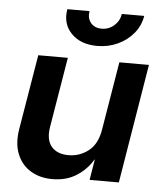

<svg xmlns="http://www.w3.org/2000/svg" viewBox="-53 -770 692 827"><g transform="rotate(5 293.5 -356.5)"><path d="M398.9 -220.7 447.8 -515.6H575.7L490.7 0H364.3L378.9 -88.9H377.4Q352.5 -45.9 308.3 -17.6Q264.2 10.7 203.6 10.7Q149.9 10.7 109.9 -13.4Q69.8 -37.6 51.3 -83.3Q32.7 -128.9 43.5 -193.4L97.2 -515.6H225.1L174.8 -212.9Q165.5 -156.7 190.2 -127.4Q214.8 -98.1 264.2 -98.1Q312.5 -98.1 350.6 -127.9Q388.7 -157.7 398.9 -220.7ZM346.7 -577.6Q274.4 -577.6 234.1 -619.1Q193.8 -660.6 204.6 -724.1H300.8Q295.4 -693.4 312 -673.3Q328.6 -653.3 358.9 -653.3Q389.6 -653.3 412.6 -673.3Q435.5 -693.4 440.4 -724.1H537.1Q530.3 -681.6 503.2 -648.7Q476.1 -615.7 435.3 -596.7Q394.5 -577.6 346.7 -577.6Z"/></g></svg>

Font: Inter Display Semi Bold
Style: Italic
Weight: 600
Italic angle: -9.39999°
Designer: Rasmus Andersson
Foundry: rsms
Version: Version 4.000;git-4fc901f